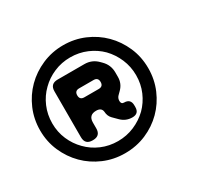

<svg xmlns="http://www.w3.org/2000/svg" viewBox="-127 -788 923 889"><g transform="rotate(-30 335.0 -343.5)"><path d="M16 -343Q16 -283 39 -230.5Q62 -178 101 -139Q140 -100 192.5 -77.5Q245 -55 305 -55Q366 -55 418.5 -77.5Q471 -100 510 -139Q549 -178 571.5 -230.5Q594 -283 594 -343Q594 -404 571 -456.5Q548 -509 509 -548Q470 -587 417.5 -609.5Q365 -632 305 -632Q245 -632 192 -609Q139 -586 100 -547Q61 -508 38.5 -455.5Q16 -403 16 -343ZM81 -343Q81 -390 98.5 -431Q116 -472 147 -502Q177 -532 218 -549.5Q259 -567 305 -567Q352 -567 393 -549.5Q434 -532 464 -502Q494 -471 511.5 -430Q529 -389 529 -343Q529 -296 511.5 -255.5Q494 -215 464 -185Q433 -155 392 -137.5Q351 -120 305 -120Q258 -120 217 -137.5Q176 -155 146 -186Q116 -216 98.5 -256.5Q81 -297 81 -343ZM204 -182H206Q246 -182 246 -222V-253Q246 -293 286 -293Q314 -293 317 -270Q318 -246 333 -231L357 -207Q382 -182 417 -182Q452 -182 452 -217V-226Q452 -261 417 -261Q402 -261 402 -278Q402 -293 412 -303L427 -318Q452 -343 452 -378V-402Q452 -442 424 -470L415 -479Q387 -507 347 -507H204Q164 -507 164 -467V-222Q164 -182 204 -182ZM246 -398Q246 -422 270 -422H347Q371 -422 371 -398Q371 -374 347 -374H270Q246 -374 246 -398Z"/></g></svg>

Font: WDXL Lubrifont TC
Style: Regular
Weight: 400
Designer: [WDXL Lubrifont] Copyright 2020-2022 (c) NightFurySL2001, Skr-ZERO; [ZCOOL QingKe HuangYou] Copyright 2018-2022 (c) The 
Version: Version 2.001;hotconv 1.1.1;makeotfexe 2.6.0